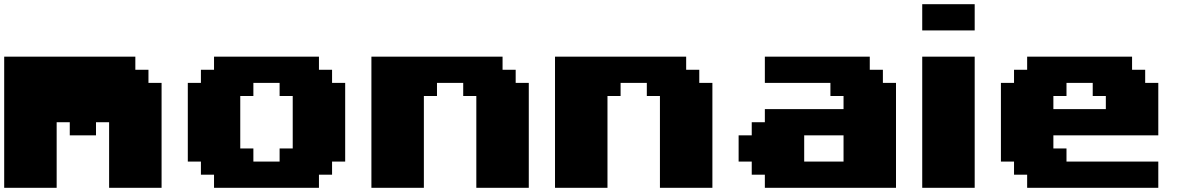

<svg xmlns="http://www.w3.org/2000/svg" viewBox="-20 -895 5665 915"><path d="M500 0H750V-500H687.5V-562.5H625V-625H0V0H250V-312.5H312.5V-250H437.5V-312.5H500Z M1000 0H1500V-62.5H1562.5V-125H1625V-500H1562.5V-562.5H1500V-625H1000V-562.5H937.5V-500H875V-125H937.5V-62.5H1000ZM1312.5 -125H1187.5V-187.5H1125V-437.5H1187.5V-500H1312.5V-437.5H1375V-187.5H1312.5Z M2250 0H2500V-500H2437.5V-562.5H2375V-625H1750V0H2000V-437.5H2062.5V-500H2187.5V-437.5H2250Z M3125 0H3375V-500H3312.5V-562.5H3250V-625H2625V0H2875V-437.5H2937.5V-500H3062.5V-437.5H3125Z M3625 0H4250V-500H4187.5V-562.5H4125V-625H3625V-500H3937.5V-437.5H4000V-375H3625V-312.5H3562.5V-250H3500V-125H3562.5V-62.5H3625ZM4000 -125H3812.5V-250H4000Z M4375 0H4625V-625H4375ZM4375 -750H4625V-875H4375Z M4875 0H5500V-125H5062.5V-187.5H5000V-250H5500V-500H5437.5V-562.5H5375V-625H4875V-562.5H4812.5V-500H4750V-125H4812.5V-62.5H4875ZM5250 -375H5000V-437.5H5062.5V-500H5187.5V-437.5H5250Z"/></svg>

Font: Faithful 32x
Style: Bold
Weight: 400
Foundry: Faithful Resource Pack
Version: Version 1.0; January 27, 2023